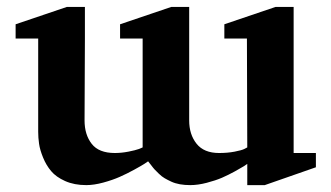

<svg xmlns="http://www.w3.org/2000/svg" viewBox="-20 -520 953 552"><path d="M824.2 -500V-409.2V-80.1H888.2V-39.1L741.2 12.2H690.9V-48.8Q687.5 -46.4 681.2 -42.2Q674.8 -38.1 655.8 -27.6Q636.7 -17.1 618.2 -9Q599.6 -1 574.2 5.6Q548.8 12.2 526.9 12.2Q511.2 12.2 497.3 9.8Q483.4 7.3 472.4 2.2Q461.4 -2.9 453.4 -7.6Q445.3 -12.2 436.8 -20.5Q428.2 -28.8 424.6 -32.7Q420.9 -36.6 414.1 -45.7Q407.2 -54.7 405.8 -56.2Q401.9 -53.2 394.5 -48.6Q387.2 -43.9 366 -32.2Q344.7 -20.5 324.2 -11.5Q303.7 -2.4 276.9 4.9Q250 12.2 228 12.2Q193.4 12.2 167.2 0.5Q141.1 -11.2 127 -28.1Q112.8 -44.9 103.8 -67.1Q94.7 -89.4 92.3 -106.7Q89.8 -124 89.8 -141.1V-409.2H24.9V-450.2L171.9 -500H224.1V-409.2L223.1 -173.8Q223.1 -132.8 243.7 -106.4Q264.2 -80.1 310.1 -80.1Q329.1 -80.1 349.1 -84Q369.1 -87.9 379.9 -91.8L390.1 -96.2V-409.2H325.2V-450.2L472.2 -500H523.9V-409.2V-173.8Q523.9 -133.3 545.2 -106.7Q566.4 -80.1 609.9 -80.1Q634.3 -80.1 654.5 -84Q674.8 -87.9 682.6 -91.8L690.9 -96.2L689.9 -409.2H625V-450.2L772 -500Z"/></svg>

Font: Veleka
Style: Bold
Weight: 700
Designer: Stefan Peev, Context Ltd, 2016; SIL International, 1997-2014.
Foundry: Stefan Peev, Context Ltd, 2016
Version: Version 1.000